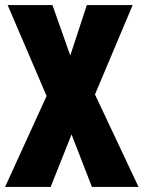

<svg xmlns="http://www.w3.org/2000/svg" viewBox="-22 -827 564 754"><path d="M522 -93H339L259 -299L177 -93H-2L161 -450L8 -807H184L254 -609L319 -807H499L351 -456Z"/></svg>

Font: Noto Sans Kannada UI ExtraCondensed Black
Style: Regular
Weight: 900
Width: 2
Designer: Jelle Bosma - Monotype Design Team
Foundry: Monotype Imaging Inc.
Version: Version 2.005; ttfautohint (v1.8.4.7-5d5b)